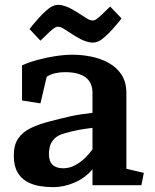

<svg xmlns="http://www.w3.org/2000/svg" viewBox="-20 -765 640 793"><path d="M147 -338 71 -350V-495Q97 -507 133 -517Q169 -527 207.5 -533Q246 -539 280 -539Q319 -539 358 -531Q397 -523 430 -504.5Q463 -486 482.5 -455.5Q502 -425 502 -380V-68L574 -51L564 0H362V-66Q332 -30 288 -11Q244 8 200 8Q173 8 144.5 3.5Q116 -1 91.5 -14.5Q67 -28 52 -54Q37 -80 37 -123Q37 -167 55.5 -193.5Q74 -220 107 -236Q140 -252 183 -263Q232 -276 270 -284.5Q308 -293 362 -299V-381Q362 -467 248 -467Q227 -467 207.5 -462.5Q188 -458 173 -448ZM182 -131Q182 -99 197 -84.5Q212 -70 242 -70Q266 -70 289 -82Q312 -94 331 -112.5Q350 -131 362 -148V-237Q330 -233 305.5 -228.5Q281 -224 249 -215Q218 -207 203.5 -191Q189 -175 185.5 -158.5Q182 -142 182 -131ZM278 -624Q262 -634 244.5 -645.5Q227 -657 213 -654Q199 -648 175 -624L147 -597L102 -645Q104 -648 114.5 -661Q125 -674 139.5 -690Q154 -706 169.5 -720Q185 -734 196 -739Q214 -748 234.5 -743.5Q255 -739 273.5 -729Q292 -719 304 -711Q320 -701 337.5 -689.5Q355 -678 369 -681Q374 -682 385 -691Q396 -700 407 -711L435 -738L482 -689Q480 -686 469.5 -673Q459 -660 444.5 -644Q430 -628 414.5 -614Q399 -600 388 -595Q370 -586 349 -590.5Q328 -595 309 -605.5Q290 -616 278 -624Z"/></svg>

Font: Brawler
Style: Bold
Weight: 700
Designer: Oleg Frolov, Haley Fiege
Foundry: Oleg Frolov, Haley Fiege
Version: Version 1.101; ttfautohint (v1.8.3)